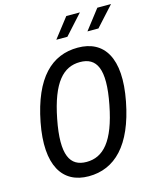

<svg xmlns="http://www.w3.org/2000/svg" viewBox="-137 -1033 929 1138"><g transform="rotate(-15 328.0 -464.0)"><path d="M591.5 -359C642 -618.5 558 -742 397.5 -742C237.5 -742 121.5 -632 71 -372.5C21.5 -116.5 104.5 11.5 265 11.5C425 11.5 542 -103 591.5 -359ZM491.5 -365.5C450 -150.5 376 -74 274.5 -74C173.5 -74 129 -150.5 171 -365.5C213 -580.5 286.5 -656 388 -656C489.5 -656 533.5 -580.5 491.5 -365.5ZM287.5 -820H355.5L464.5 -940.5H381ZM478.5 -820H546L655.5 -940.5H571.5Z"/></g></svg>

Font: Monaspace Neon
Style: Italic
Weight: 400
Italic angle: -11°
Designer: Riley Cran & the Lettermatic Team
Foundry: Lettermatic
Version: Version 1.200 (Monaspace Neon)